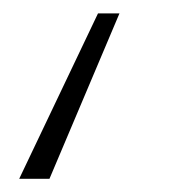

<svg xmlns="http://www.w3.org/2000/svg" viewBox="-20 -129 286 288"><path d="M159.2 -108.9 54.2 139.2H8.8L127 -108.9Z"/></svg>

Font: Fira Sans Compressed ExtraLight
Style: Italic
Weight: 250
Width: 3
Italic angle: -8°
Designer: Carrois Corporate & Edenspiekermann AG
Foundry: Carrois Corporate GbR & Edenspiekermann AG
Version: Version 4.203;PS 004.203;hotconv 1.0.88;makeotf.lib2.5.64775